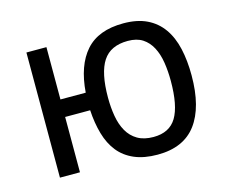

<svg xmlns="http://www.w3.org/2000/svg" viewBox="-80 -621 879 741"><g transform="rotate(-15 359.5 -250.0)"><path d="M465 12Q411 12 372.5 -4.5Q334 -21 309.5 -51.5Q285 -82 272.5 -125.5Q260 -169 257 -221H157V0H77V-500H157V-291H258Q266 -398 316.5 -455Q367 -512 467 -512Q522 -512 560.5 -493.5Q599 -475 623.5 -440.5Q648 -406 659 -357.5Q670 -309 670 -250Q670 -123 619.5 -55.5Q569 12 465 12ZM336 -250Q336 -211 342 -176Q348 -141 363 -114.5Q378 -88 403.5 -73Q429 -58 467 -58Q531 -58 559 -104.5Q587 -151 587 -250Q587 -289 581.5 -324Q576 -359 562 -385.5Q548 -412 525 -427Q502 -442 466 -442Q397 -442 366.5 -395.5Q336 -349 336 -250Z"/></g></svg>

Font: PT Sans
Style: Regular
Weight: 400
Version: Version 2.003W OFL; ttfautohint (v1.6)